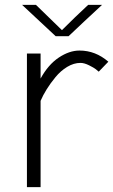

<svg xmlns="http://www.w3.org/2000/svg" viewBox="-20 -770 466 790"><path d="M90.8 -549.8H147V-446.8Q178.2 -503.9 221.7 -533Q265.1 -562 307.1 -562Q373 -562 425.8 -516.1L386.2 -475.1Q381.8 -479 374.3 -485.1Q366.7 -491.2 346.7 -501.2Q326.7 -511.2 311 -511.2Q283.7 -511.2 256.6 -494.9Q229.5 -478.5 208.3 -452.6Q187 -426.8 171.9 -402.3Q156.7 -377.9 147 -355V0H90.8ZM262.2 -621.1H209L70.8 -750H127.9L234.9 -646Q289.6 -700.7 342.8 -750H399.9Q370.1 -723.1 325.9 -681.2Q281.7 -639.2 262.2 -621.1Z"/></svg>

Font: Junction Light
Style: Regular
Weight: 300
Designer: Caroline Hadilaksono
Foundry: Caroline Hadilaksono
Version: Version 1.002